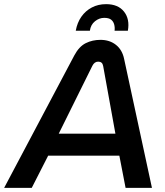

<svg xmlns="http://www.w3.org/2000/svg" viewBox="-59 -905 793 925"><path d="M-39 0 299 -638Q322 -681 354 -697Q386 -713 425 -713Q469 -713 499.5 -689Q530 -665 539 -621L673 0H546L516 -155H173L94 0ZM224 -261H497L438 -587Q436 -598 430 -603Q424 -608 414 -608Q405 -608 398 -603Q391 -598 386 -588ZM306 -757Q313 -796 333 -824.5Q353 -853 383.5 -869Q414 -885 452 -885Q510 -885 538.5 -849Q567 -813 557 -757H493Q495 -773 491 -787.5Q487 -802 476 -810.5Q465 -819 443 -819Q419 -819 398.5 -802.5Q378 -786 374 -757Z"/></svg>

Font: MuseoModerno Medium
Style: Italic
Weight: 500
Italic angle: -9°
Designer: Pablo Cosgaya, Héctor Gatti, Marcela Romero, and the Authors of The MuseoModerno Project.
Foundry: Omnibus-Type Team
Version: Version 1.003